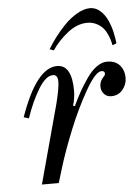

<svg xmlns="http://www.w3.org/2000/svg" viewBox="-50 -710 546 750"><g transform="rotate(-5 223.0 -335.0)"><path d="M36 -268Q102 -456 183 -456Q241 -456 241 -354Q241 -326 232 -296L239 -294Q254 -326 267.5 -350Q281 -374 299.5 -400.5Q318 -427 338.5 -441.5Q359 -456 379 -456Q412 -456 429 -436Q446 -416 446 -387Q446 -361 429 -340.5Q412 -320 384 -320Q367 -320 356 -332Q345 -344 345 -362Q345 -380 357 -394Q367 -404 367 -409Q367 -412 366.5 -414.5Q366 -417 363 -419Q360 -421 354 -421Q331 -421 292 -353Q253 -285 220.5 -204.5Q188 -124 169 -62L150 0H84L168 -310Q183 -370 183 -395Q183 -422 164 -422Q136 -422 107 -374.5Q78 -327 56 -262ZM160 -524Q172 -544 189 -567Q206 -590 229 -614Q252 -638 279.5 -654Q307 -670 331 -670Q353 -670 371 -654Q389 -638 399.5 -614Q410 -590 415 -567Q420 -544 422 -524L406 -518Q404 -530 400 -542.5Q396 -555 389 -568.5Q382 -582 372 -591.5Q362 -601 347.5 -607.5Q333 -614 316 -614Q276 -614 238.5 -584.5Q201 -555 176 -518Z"/></g></svg>

Font: Old Standard TT
Style: Italic
Weight: 400
Italic angle: -15.2°
Designer: Alexey Kryukov <alexios@thessalonica.org.ru>
Version: Version 2.2